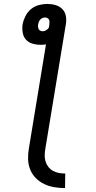

<svg xmlns="http://www.w3.org/2000/svg" viewBox="-20 -755 490 977"><path d="M311 202Q283 202 256 197.5Q229 193 205 181.5Q181 170 162.5 151.5Q144 133 134 108.5Q124 84 123 56Q122 28 127 0L214 -529Q207 -528 200.5 -527.5Q194 -527 187 -527Q165 -527 145 -533Q125 -539 112 -553.5Q99 -568 95.5 -589Q92 -610 95 -631Q99 -652 109.5 -673Q120 -694 137.5 -708.5Q155 -723 177 -729Q199 -735 221 -735Q243 -735 263 -729Q283 -723 297 -709Q311 -695 315 -674Q319 -653 315 -631L211 0Q208 17 207.5 33.5Q207 50 211.5 65.5Q216 81 225.5 93.5Q235 106 249 114Q263 122 279 125Q295 128 312 128ZM198 -596Q207 -596 215.5 -601.5Q224 -607 229 -615L231 -631Q232 -637 232 -643.5Q232 -650 229.5 -655Q227 -660 221.5 -663Q216 -666 209 -666Q203 -666 196.5 -663.5Q190 -661 185 -655.5Q180 -650 177.5 -643.5Q175 -637 174 -631Q173 -625 173.5 -618.5Q174 -612 177 -606.5Q180 -601 185.5 -598.5Q191 -596 198 -596Z"/></svg>

Font: Iosevka Aile
Style: Italic
Weight: 400
Italic angle: -9°
Designer: Belleve Invis
Foundry: Belleve Invis
Version: Version 28.0.1; ttfautohint (v1.8.4)